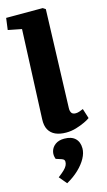

<svg xmlns="http://www.w3.org/2000/svg" viewBox="-159 -818 664 1187"><g transform="rotate(-15 173.0 -224.5)"><path d="M91 -675 4 -692 14 -767H248L265 -756L244 -129Q243 -111 250 -98.5Q257 -86 278 -86Q289 -86 302 -90.5Q315 -95 326 -100L346 -37Q336 -29 311 -17Q286 -5 254.5 4.5Q223 14 190 14Q150 14 122 1.5Q94 -11 79.5 -37Q65 -63 67 -104ZM114 318 73 269Q97 251 111.5 237Q126 223 132 211Q138 199 138 187Q138 179 134 174Q130 169 118 165L84 154Q74 128 81 103.5Q88 79 110 63Q132 47 167 47Q213 47 237 70Q261 93 261 134Q261 164 243 197Q225 230 192 261.5Q159 293 114 318Z"/></g></svg>

Font: Literata 18pt ExtraBold
Style: Italic
Weight: 800
Italic angle: -2°
Designer: Latin by Veronika Burian and Jose Scaglione. Greek by Irene Vlachou. Cyrillic by Vera Evstafieva
Foundry: TypeTogether
Version: Version 3.103;gftools[0.9.29]